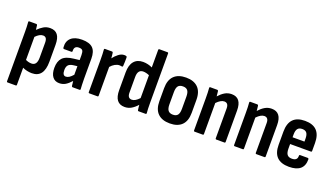

<svg xmlns="http://www.w3.org/2000/svg" viewBox="-74 -1252 3475 2005"><g transform="rotate(20 1664.0 -249.0)"><path d="M57 185Q47 185 47 174V-372Q47 -403 46 -430.5Q45 -458 43 -480Q42 -492 52 -492H130Q139 -492 141 -482Q144 -461 147 -432Q178 -463 210 -482Q242 -501 283 -501Q338 -501 365.5 -465.5Q393 -430 393 -355V-167Q393 8 260 8Q235 8 207 2Q179 -4 157 -15V174Q157 185 147 185ZM238 -403Q218 -403 198 -391.5Q178 -380 157 -358V-102Q190 -86 223 -86Q283 -86 283 -173V-338Q283 -372 272 -387.5Q261 -403 238 -403Z M564 8Q516 8 489.5 -27Q463 -62 463 -126Q463 -199 499 -237.5Q535 -276 624 -285L684 -292V-348Q684 -384 673.5 -398Q663 -412 633 -412Q579 -412 583 -355Q583 -344 572 -344H492Q481 -344 480 -359Q474 -426 515 -463.5Q556 -501 637 -501Q719 -501 756.5 -464.5Q794 -428 794 -347V-125Q794 -85 795.5 -58Q797 -31 798 -13Q800 0 789 0H712Q703 0 701 -11Q700 -20 698.5 -34.5Q697 -49 695 -64Q662 -27 632 -9.5Q602 8 564 8ZM569 -140Q569 -80 606 -80Q624 -80 642.5 -91.5Q661 -103 684 -129V-224L641 -219Q602 -214 585.5 -195.5Q569 -177 569 -140Z M898 0Q888 0 888 -11V-367Q888 -403 887 -430.5Q886 -458 884 -480Q883 -492 893 -492H972Q980 -492 982 -482Q984 -470 985.5 -454Q987 -438 988 -422Q1011 -453 1042 -477Q1073 -501 1105 -501Q1119 -501 1126 -498Q1135 -496 1135 -484Q1135 -462 1134.5 -437Q1134 -412 1132 -389Q1130 -378 1121 -380Q1115 -381 1108 -382Q1101 -383 1093 -383Q1070 -383 1044.5 -369Q1019 -355 998 -330V-11Q998 0 988 0Z M1291 8Q1179 8 1179 -139V-335Q1179 -417 1214.5 -459Q1250 -501 1315 -501Q1342 -501 1369.5 -494.5Q1397 -488 1418 -477V-672Q1418 -683 1429 -683H1518Q1528 -683 1528 -672V-124Q1528 -90 1529 -61Q1530 -32 1532 -14Q1534 0 1523 0H1446Q1436 0 1435 -11Q1433 -22 1431.5 -36.5Q1430 -51 1429 -66Q1399 -32 1365.5 -12Q1332 8 1291 8ZM1289 -150Q1289 -89 1336 -89Q1374 -89 1418 -137V-391Q1400 -399 1382.5 -403Q1365 -407 1351 -407Q1289 -407 1289 -325Z M1793 8Q1706 8 1659.5 -38Q1613 -84 1613 -174V-318Q1613 -409 1659.5 -455Q1706 -501 1793 -501Q1879 -501 1925.5 -455Q1972 -409 1972 -318V-174Q1972 -84 1926 -38Q1880 8 1793 8ZM1793 -89Q1829 -89 1845.5 -110Q1862 -131 1862 -179V-313Q1862 -361 1845.5 -382Q1829 -403 1793 -403Q1756 -403 1739.5 -382Q1723 -361 1723 -313V-179Q1723 -131 1740 -110Q1757 -89 1793 -89Z M2068 0Q2058 0 2058 -11V-367Q2058 -401 2057 -430Q2056 -459 2054 -479Q2053 -492 2063 -492H2141Q2150 -492 2152 -482Q2153 -471 2155 -456Q2157 -441 2158 -425Q2189 -460 2223 -480.5Q2257 -501 2299 -501Q2409 -501 2409 -359V-11Q2409 0 2399 0H2310Q2299 0 2299 -11V-343Q2299 -403 2252 -403Q2214 -403 2168 -355V-11Q2168 0 2158 0Z M2513 0Q2503 0 2503 -11V-367Q2503 -401 2502 -430Q2501 -459 2499 -479Q2498 -492 2508 -492H2586Q2595 -492 2597 -482Q2598 -471 2600 -456Q2602 -441 2603 -425Q2634 -460 2668 -480.5Q2702 -501 2744 -501Q2854 -501 2854 -359V-11Q2854 0 2844 0H2755Q2744 0 2744 -11V-343Q2744 -403 2697 -403Q2659 -403 2613 -355V-11Q2613 0 2603 0Z M3117 8Q2939 8 2939 -171V-318Q2939 -501 3114 -501Q3290 -501 3290 -318V-231Q3290 -220 3280 -220H3049V-171Q3049 -124 3065 -103Q3081 -82 3118 -82Q3179 -82 3177 -135Q3177 -147 3187 -147H3273Q3281 -147 3283 -136Q3285 8 3117 8ZM3049 -295H3181V-326Q3181 -371 3165.5 -391Q3150 -411 3116 -411Q3081 -411 3065 -390.5Q3049 -370 3049 -326Z"/></g></svg>

Font: Sofia Sans Condensed
Style: Bold
Weight: 700
Designer: Botio Nikoltchev, Ani Petrova
Foundry: lettersoup
Version: Version 4.101; ttfautohint (v1.8.4.7-5d5b)